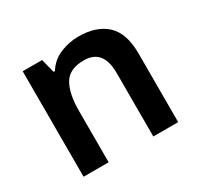

<svg xmlns="http://www.w3.org/2000/svg" viewBox="-122 -704 889 856"><g transform="rotate(-30 322.0 -276.5)"><path d="M373 -553Q464 -553 515.5 -505.5Q567 -458 567 -354V0H439V-327Q439 -449 340 -449Q265 -449 237 -401Q209 -353 209 -264V0H80V-543H180L198 -472H205Q231 -514 276.5 -533.5Q322 -553 373 -553Z"/></g></svg>

Font: Noto Sans Sora Sompeng Semi
Style: Bold
Weight: 700
Designer: Monotype Design Team. David Williams.
Foundry: Monotype Imaging Inc.
Version: Version 2.101; ttfautohint (v1.8.4.7-5d5b)